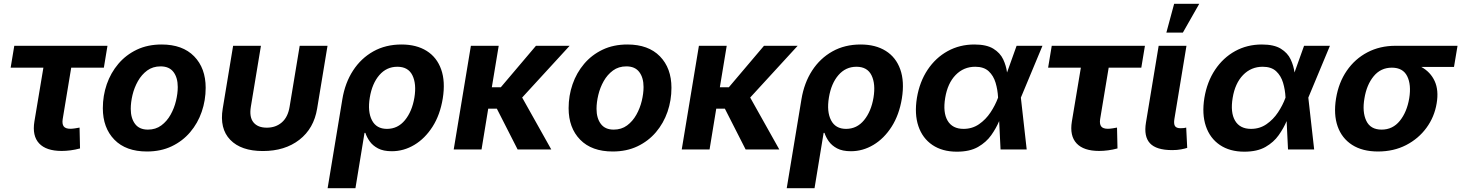

<svg xmlns="http://www.w3.org/2000/svg" viewBox="-20 -787 7695 1011"><path d="M304.7 7.8Q223.1 7.8 186 -32Q148.9 -71.8 161.1 -147L208.5 -430.7H36.1L55.2 -545.9H545.9L526.9 -430.7H355L310.1 -159.7Q306.2 -134.3 315.4 -121.6Q324.7 -108.9 351.1 -108.9Q359.9 -108.9 375.2 -111.1Q390.6 -113.3 398.9 -115.2L401.4 -5.4Q376 1.5 351.6 4.6Q327.1 7.8 304.7 7.8Z M753.9 10.7Q643.1 10.7 582.3 -51.5Q521.5 -113.8 521.5 -217.3Q521.5 -283.2 542.2 -343.3Q563 -403.3 603 -450.7Q643.1 -498 700.4 -525.4Q757.8 -552.7 831.1 -552.7Q941.4 -552.7 1002.2 -490.5Q1063 -428.2 1063 -324.7Q1063 -258.8 1042.2 -198.5Q1021.5 -138.2 981.4 -91.1Q941.4 -43.9 884 -16.6Q826.7 10.7 753.9 10.7ZM758.8 -104.5Q799.8 -104.5 829.3 -126.5Q858.9 -148.4 878.2 -182.9Q897.5 -217.3 906.7 -256.1Q916 -294.9 916 -328.6Q916 -377.9 893.6 -407.7Q871.1 -437.5 825.7 -437.5Q784.7 -437.5 755.1 -415.8Q725.6 -394 706.3 -359.9Q687 -325.7 677.7 -286.9Q668.5 -248 668.5 -213.9Q668.5 -165 690.9 -134.8Q713.4 -104.5 758.8 -104.5Z M1364.3 8.3Q1249.5 8.3 1192.4 -50.8Q1135.3 -109.9 1152.8 -215.3L1207.5 -545.9H1354L1300.8 -224.6Q1292 -170.4 1314.7 -142.6Q1337.4 -114.7 1384.8 -114.7Q1432.1 -114.7 1464.1 -142.6Q1496.1 -170.4 1504.9 -224.6L1558.1 -545.9H1704.6L1649.9 -215.3Q1632.8 -110.4 1556.4 -51Q1480 8.3 1364.3 8.3Z M1705.1 204.1 1782.7 -264.6Q1796.9 -350.6 1838.9 -415.3Q1880.9 -480 1945.8 -516.4Q2010.7 -552.7 2094.2 -552.7Q2172.9 -552.7 2226.6 -519Q2280.3 -485.4 2303 -421.6Q2325.7 -357.9 2311.5 -269Q2297.4 -182.1 2257.6 -119.9Q2217.8 -57.6 2161.9 -24.2Q2106 9.3 2043 9.3Q1998.5 9.3 1970.5 -5.6Q1942.4 -20.5 1926.8 -42.7Q1911.1 -64.9 1903.8 -87.4H1899.4L1851.6 204.1ZM2017.6 -108.4Q2074.7 -108.4 2112.3 -154.3Q2149.9 -200.2 2162.1 -273.4Q2173.8 -345.2 2151.6 -390.4Q2129.4 -435.5 2072.3 -435.5Q2015.6 -435.5 1977.5 -391.6Q1939.5 -347.7 1927.2 -273.4Q1915 -199.2 1938.5 -153.8Q1961.9 -108.4 2017.6 -108.4Z M2606 -545.9 2569.8 -327.6H2617.2L2802.2 -545.9H2979.5L2729.5 -273.4L2882.8 0H2705.6L2596.2 -214.8H2550.8L2515.6 0H2369.1L2459.5 -545.9Z M3206.5 10.7Q3095.7 10.7 3034.9 -51.5Q2974.1 -113.8 2974.1 -217.3Q2974.1 -283.2 2994.9 -343.3Q3015.6 -403.3 3055.7 -450.7Q3095.7 -498 3153.1 -525.4Q3210.4 -552.7 3283.7 -552.7Q3394 -552.7 3454.8 -490.5Q3515.6 -428.2 3515.6 -324.7Q3515.6 -258.8 3494.9 -198.5Q3474.1 -138.2 3434.1 -91.1Q3394 -43.9 3336.7 -16.6Q3279.3 10.7 3206.5 10.7ZM3211.4 -104.5Q3252.4 -104.5 3282 -126.5Q3311.5 -148.4 3330.8 -182.9Q3350.1 -217.3 3359.4 -256.1Q3368.7 -294.9 3368.7 -328.6Q3368.7 -377.9 3346.2 -407.7Q3323.7 -437.5 3278.3 -437.5Q3237.3 -437.5 3207.8 -415.8Q3178.2 -394 3158.9 -359.9Q3139.6 -325.7 3130.4 -286.9Q3121.1 -248 3121.1 -213.9Q3121.1 -165 3143.6 -134.8Q3166 -104.5 3211.4 -104.5Z M3806.6 -545.9 3770.5 -327.6H3817.9L4002.9 -545.9H4180.2L3930.2 -273.4L4083.5 0H3906.2L3796.9 -214.8H3751.5L3716.3 0H3569.8L3660.2 -545.9Z M4122.6 204.1 4200.2 -264.6Q4214.4 -350.6 4256.3 -415.3Q4298.3 -480 4363.3 -516.4Q4428.2 -552.7 4511.7 -552.7Q4590.3 -552.7 4644 -519Q4697.8 -485.4 4720.5 -421.6Q4743.2 -357.9 4729 -269Q4714.8 -182.1 4675 -119.9Q4635.3 -57.6 4579.3 -24.2Q4523.4 9.3 4460.4 9.3Q4416 9.3 4387.9 -5.6Q4359.9 -20.5 4344.2 -42.7Q4328.6 -64.9 4321.3 -87.4H4316.9L4269 204.1ZM4435.1 -108.4Q4492.2 -108.4 4529.8 -154.3Q4567.4 -200.2 4579.6 -273.4Q4591.3 -345.2 4569.1 -390.4Q4546.9 -435.5 4489.7 -435.5Q4433.1 -435.5 4395 -391.6Q4356.9 -347.7 4344.7 -273.4Q4332.5 -199.2 4356 -153.8Q4379.4 -108.4 4435.1 -108.4Z M5018.6 11.7Q4941.9 11.7 4889.6 -23.7Q4837.4 -59.1 4815.9 -122.8Q4794.4 -186.5 4808.1 -271.5Q4822.3 -356.4 4864.5 -419.7Q4906.7 -482.9 4970 -517.8Q5033.2 -552.7 5110.8 -552.7Q5174.8 -552.7 5210.7 -530.5Q5246.6 -508.3 5262.5 -474.4Q5278.3 -440.4 5282.7 -405.3L5333 -545.9H5469.2L5355.5 -272.9L5386.2 0H5248.5L5241.2 -149.4Q5225.6 -112.3 5199.5 -75.2Q5173.3 -38.1 5129.9 -13.2Q5086.4 11.7 5018.6 11.7ZM5235.4 -272.9V-274.4Q5233.4 -314.5 5222.4 -351.3Q5211.4 -388.2 5186 -411.9Q5160.6 -435.5 5115.2 -435.5Q5054.2 -435.5 5012 -392.1Q4969.7 -348.6 4957 -271.5Q4944.3 -194.8 4969.7 -151.6Q4995.1 -108.4 5053.7 -108.4Q5099.6 -108.4 5135.3 -133.1Q5170.9 -157.7 5195.8 -195.3Q5220.7 -232.9 5234.9 -271.5Z M5767.6 7.8Q5686 7.8 5648.9 -32Q5611.8 -71.8 5624 -147L5671.4 -430.7H5499L5518.1 -545.9H6008.8L5989.7 -430.7H5817.9L5772.9 -159.7Q5769 -134.3 5778.3 -121.6Q5787.6 -108.9 5814 -108.9Q5822.8 -108.9 5838.1 -111.1Q5853.5 -113.3 5861.8 -115.2L5864.3 -5.4Q5838.9 1.5 5814.5 4.6Q5790 7.8 5767.6 7.8Z M6152.3 3.4Q6068.8 3.4 6035.4 -32.5Q6002 -68.4 6014.2 -141.6L6081.1 -545.9H6227.5L6164.1 -161.6Q6159.7 -135.7 6166.7 -123.8Q6173.8 -111.8 6196.3 -111.8Q6208 -111.8 6214.6 -112.8Q6221.2 -113.8 6226.1 -115.2L6231.4 -8.3Q6219.7 -4.4 6199.2 -0.5Q6178.7 3.4 6152.3 3.4ZM6121.6 -615.2 6162.6 -767.1H6294.9L6208.5 -615.2Z M6532.2 11.7Q6455.6 11.7 6403.3 -23.7Q6351.1 -59.1 6329.6 -122.8Q6308.1 -186.5 6321.8 -271.5Q6335.9 -356.4 6378.2 -419.7Q6420.4 -482.9 6483.6 -517.8Q6546.9 -552.7 6624.5 -552.7Q6688.5 -552.7 6724.4 -530.5Q6760.3 -508.3 6776.1 -474.4Q6792 -440.4 6796.4 -405.3L6846.7 -545.9H6982.9L6869.1 -272.9L6899.9 0H6762.2L6754.9 -149.4Q6739.3 -112.3 6713.1 -75.2Q6687 -38.1 6643.6 -13.2Q6600.1 11.7 6532.2 11.7ZM6749 -272.9V-274.4Q6747.1 -314.5 6736.1 -351.3Q6725.1 -388.2 6699.7 -411.9Q6674.3 -435.5 6628.9 -435.5Q6567.9 -435.5 6525.6 -392.1Q6483.4 -348.6 6470.7 -271.5Q6458 -194.8 6483.4 -151.6Q6508.8 -108.4 6567.4 -108.4Q6613.3 -108.4 6648.9 -133.1Q6684.6 -157.7 6709.5 -195.3Q6734.4 -232.9 6748.5 -271.5Z M7236.3 10.7Q7153.8 10.7 7099.6 -24.2Q7045.4 -59.1 7023.4 -121.8Q7001.5 -184.6 7015.1 -268.6Q7028.8 -352.5 7071.8 -414.8Q7114.7 -477.1 7180.4 -511.5Q7246.1 -545.9 7328.1 -545.9H7654.8L7636.2 -434.6H7463.9Q7512.2 -408.2 7534.4 -360.1Q7556.6 -312 7544.9 -242.7Q7533.2 -171.4 7491.2 -114Q7449.2 -56.6 7383.8 -22.9Q7318.4 10.7 7236.3 10.7ZM7309.1 -430.7Q7250.5 -430.7 7213.4 -385.7Q7176.3 -340.8 7164.6 -269Q7152.3 -197.8 7174.3 -151.1Q7196.3 -104.5 7254.9 -104.5Q7313.5 -104.5 7350.8 -150.6Q7388.2 -196.8 7400.4 -269Q7412.1 -341.3 7389.6 -386Q7367.2 -430.7 7309.1 -430.7Z"/></svg>

Font: Inter
Style: Bold Italic
Weight: 700
Italic angle: -9.39999°
Designer: Rasmus Andersson
Foundry: rsms
Version: Version 4.001;git-9221beed3